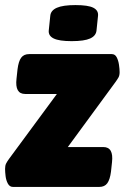

<svg xmlns="http://www.w3.org/2000/svg" viewBox="-36 -736 491 756"><path d="M15 0Q2 0 -5 -13Q-12 -26 -14 -42.5Q-16 -59 -16 -71Q-16 -84 -12 -92Q-8 -100 0 -111L188 -366H63Q22 -366 29 -426L33 -463Q37 -495 47.5 -509Q58 -523 79 -523H404Q417 -523 423.5 -510.5Q430 -498 432.5 -481Q435 -464 435 -452Q435 -439 430.5 -431Q426 -423 418 -412L231 -157H371Q412 -157 405 -97L401 -60Q397 -29 386.5 -14.5Q376 0 355 0ZM246 -574Q197 -574 175.5 -584.5Q154 -595 156 -616L162 -674Q164 -695 188 -705.5Q212 -716 261 -716Q311 -716 331.5 -705.5Q352 -695 350 -674L344 -616Q342 -595 319 -584.5Q296 -574 246 -574Z"/></svg>

Font: Asap Semi Condensed Semi Condensed Black
Style: Italic
Weight: 900
Width: 4
Italic angle: -6°
Designer: Pablo Cosgaya
Foundry: Omnibus-Type
Version: Version 3.001; ttfautohint (v1.8.4.7-5d5b)